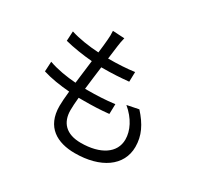

<svg xmlns="http://www.w3.org/2000/svg" viewBox="-168 -1010 1335 1273"><g transform="rotate(30 500.0 -373.5)"><path d="M677 -407C750 -346 786 -272 786 -205C786 -102 690 -38 540 -38C427 -38 373 -98 373 -192C373 -216 375 -251 379 -290C391 -290 403 -290 415 -290C482 -290 543 -292 609 -299L611 -375C542 -366 472 -363 405 -363H386C393 -420 400 -482 408 -540H415C494 -540 553 -544 616 -550L618 -625C560 -617 493 -613 418 -613C423 -654 428 -689 431 -714C434 -736 437 -756 444 -783L354 -788C356 -764 355 -742 353 -719C351 -692 347 -656 342 -616C268 -620 188 -632 126 -652L122 -578C184 -562 262 -550 333 -544C326 -486 318 -424 311 -366C241 -371 167 -383 102 -406L98 -330C158 -311 230 -300 304 -294C299 -247 296 -207 296 -180C296 -18 405 41 540 41C735 41 868 -49 868 -196C868 -281 834 -350 766 -425Z"/></g></svg>

Font: Noto Sans CJK SC Regular
Style: Regular
Weight: 400
Designer: Ryoko NISHIZUKA (kana & ideographs); Paul D. Hunt (Latin, Greek & Cyrillic); Wenlong ZHANG (bopomofo); Sandoll Communica
Foundry: Adobe Systems Incorporated
Version: Version 1.004;PS 1.004;hotconv 1.0.82;makeotf.lib2.5.63406